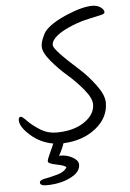

<svg xmlns="http://www.w3.org/2000/svg" viewBox="-59 -747 657 970"><g transform="rotate(-5 269.5 -262.5)"><path d="M221 36Q253 36 281.5 52Q310 68 310 89Q310 120 278 142Q221 179 135 179Q105 179 105 162Q105 150 133 145Q161 140 196.5 130Q232 120 245 98Q241 88 197.5 79.5Q154 71 154 60Q154 49 169 18Q184 -13 189 -28Q123 -40 74.5 -83.5Q26 -127 26 -160Q26 -177 38 -177Q45 -177 67.5 -153.5Q90 -130 128 -106Q166 -82 211 -82Q297 -82 352 -119Q407 -156 407 -208Q407 -239 370.5 -283.5Q334 -328 290.5 -365.5Q247 -403 210.5 -447Q174 -491 174 -521Q174 -538 183 -561Q192 -584 202 -597Q233 -635 314 -669.5Q395 -704 446 -704Q471 -704 488 -692Q505 -680 505 -666Q505 -658 484.5 -653.5Q464 -649 421 -639.5Q378 -630 341 -615Q230 -570 230 -523Q230 -500 351 -392Q396 -352 434 -300.5Q472 -249 472 -211Q472 -134 405.5 -81.5Q339 -29 241 -25Q231 5 213 36Z"/></g></svg>

Font: Kalam Light
Style: Regular
Weight: 300
Version: Version 2.001;PS 1.0;hotconv 1.0.79;makeotf.lib2.5.61930; tt